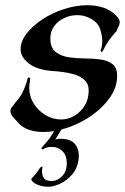

<svg xmlns="http://www.w3.org/2000/svg" viewBox="-20 -487 481 736"><path d="M146 19Q117 19 92.5 11Q68 3 51 -15Q44 -23 32 -36Q20 -49 20 -62Q20 -69 24 -74Q38 -93 52.5 -110.5Q67 -128 80 -166Q83 -174 85 -183.5Q87 -193 94 -189Q97 -188 94.5 -174Q92 -160 92 -151Q92 -118 109 -90.5Q126 -63 154 -46Q182 -29 215 -29Q241 -29 265 -43Q289 -57 304.5 -82Q320 -107 320 -140Q320 -165 305 -179.5Q290 -194 267.5 -201Q245 -208 220.5 -211Q196 -214 178 -215Q120 -220 89.5 -244.5Q59 -269 59 -298Q59 -329 82.5 -359Q106 -389 143.5 -413.5Q181 -438 226.5 -452.5Q272 -467 315 -467Q348 -467 377 -457.5Q406 -448 427 -425Q439 -413 439 -402Q439 -394 434.5 -386Q430 -378 427 -368Q427 -368 418 -358Q409 -348 397.5 -332Q386 -316 377 -297Q373 -288 369 -288Q366 -288 366 -293Q366 -297 369 -303Q370 -306 371 -313.5Q372 -321 372 -331Q372 -352 363 -377.5Q354 -403 323 -418Q301 -429 276 -429Q251 -429 227.5 -418.5Q204 -408 188.5 -388Q173 -368 173 -339Q173 -303 194.5 -287Q216 -271 247 -267Q278 -263 304 -263Q337 -263 365.5 -259Q394 -255 411.5 -241Q429 -227 429 -196Q429 -153 402 -114Q375 -75 332.5 -45Q290 -15 240.5 2Q191 19 146 19ZM166 229Q148 229 130.5 223.5Q113 218 103 207Q97 199 103 195Q111 187 118 178Q125 169 129 163Q136 151 143 151Q143 150 142 159Q141 168 141 171Q141 173 142 179.5Q143 186 146 192Q151 201 159.5 204Q168 207 178 207Q199 207 217.5 189Q236 171 236 138Q236 109 219.5 92.5Q203 76 177 76Q170 76 161 78Q152 80 146 85Q143 87 140.5 84Q138 81 139 80Q154 63 163.5 51.5Q173 40 181 26.5Q189 13 201 -11H228Q222 -1 210.5 17.5Q199 36 192 48Q200 45 212 45Q252 45 268 66Q284 87 282 116Q279 155 258 180Q237 205 211 217Q185 229 166 229Z"/></svg>

Font: Tapestry
Style: Regular
Weight: 400
Designer: Robert E. Leuschke
Foundry: Robert E. Leuschke
Version: Version 1.010; ttfautohint (v1.8.4.7-5d5b)